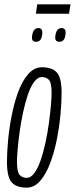

<svg xmlns="http://www.w3.org/2000/svg" viewBox="-20 -852 344 882"><path d="M102 10Q56 10 34 -14Q12 -38 12 -109Q12 -150 17 -205.5Q22 -261 33.5 -320Q45 -379 63.5 -429.5Q82 -480 109.5 -511.5Q137 -543 173 -543Q219 -543 241 -519Q263 -495 263 -425Q263 -384 258 -328Q253 -272 241.5 -213.5Q230 -155 211 -104Q192 -53 165 -21.5Q138 10 102 10ZM103 -35Q122 -35 138.5 -58Q155 -81 167.5 -118Q180 -155 189.5 -199.5Q199 -244 205 -288.5Q211 -333 214 -369Q217 -405 217 -426Q217 -472 205 -485Q193 -498 173 -498Q153 -498 136.5 -475.5Q120 -453 107.5 -415.5Q95 -378 85.5 -333.5Q76 -289 70 -245Q64 -201 61 -164.5Q58 -128 58 -108Q58 -62 70 -48.5Q82 -35 103 -35ZM253 -660Q231 -660 234 -685Q238 -723 263 -723Q284 -723 281 -696Q278 -660 253 -660ZM146 -660Q124 -660 127 -685Q129 -702 136 -712.5Q143 -723 156 -723Q177 -723 174 -696Q171 -660 146 -660ZM145 -789 151 -832H304L297 -789Z"/></svg>

Font: Georama ExtraCondensed Light
Style: Italic
Weight: 300
Width: 2
Italic angle: -9°
Designer: Jean-Baptiste Levee
Foundry: Production Type
Version: Version 1.000